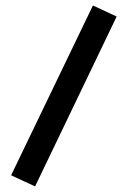

<svg xmlns="http://www.w3.org/2000/svg" viewBox="-20 -600 466 700"><path d="M20.5 39.1 318.8 -580.1 405.3 -539.6 107.9 79.6Z"/></svg>

Font: Amiri Typewriter
Style: Bold
Weight: 700
Monospace: yes
Designer: Khaled Hosny
Version: Version 1.1